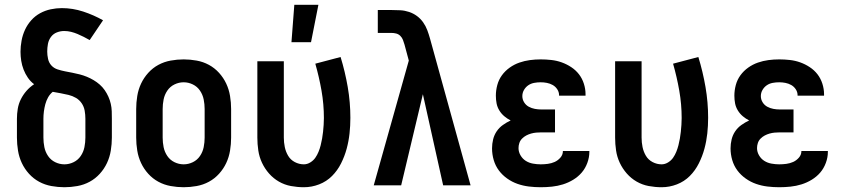

<svg xmlns="http://www.w3.org/2000/svg" viewBox="-20 -777 3540 805"><path d="M250 8Q223 8 195.5 3Q168 -2 144 -15Q120 -28 101.5 -48.5Q83 -69 71.5 -93.5Q60 -118 55.5 -145.5Q51 -173 51 -200V-279Q51 -300 54.5 -321Q58 -342 67.5 -361Q77 -380 91 -396Q105 -412 123 -424Q108 -435 97 -451Q86 -467 79 -485Q72 -503 69 -522Q66 -541 66 -560Q66 -583 70.5 -607Q75 -631 85 -652.5Q95 -674 111 -692Q127 -710 148 -721.5Q169 -733 192.5 -738Q216 -743 239 -743Q285 -743 329 -728.5Q373 -714 412 -692L356 -609Q344 -616 331 -622.5Q318 -629 305 -634.5Q292 -640 278 -643.5Q264 -647 249 -647Q233 -647 218 -641Q203 -635 193.5 -622Q184 -609 181 -593Q178 -577 178 -561Q178 -546 181.5 -530Q185 -514 195.5 -502.5Q206 -491 221.5 -486Q237 -481 252.5 -478Q268 -475 283.5 -472Q299 -469 314.5 -465Q330 -461 344.5 -455Q359 -449 372.5 -441Q386 -433 398 -422.5Q410 -412 419 -399Q428 -386 434.5 -371.5Q441 -357 444.5 -341.5Q448 -326 448.5 -310.5Q449 -295 449 -279V-200Q449 -173 444.5 -145.5Q440 -118 428.5 -93.5Q417 -69 398.5 -48.5Q380 -28 356 -15Q332 -2 304.5 3Q277 8 250 8ZM250 -88Q270 -88 288.5 -97Q307 -106 318.5 -123Q330 -140 334 -160Q338 -180 338 -200V-279Q338 -296 335 -313Q332 -330 322.5 -344Q313 -358 298.5 -366.5Q284 -375 267.5 -379Q251 -383 234.5 -386Q218 -389 201 -392Q189 -382 181.5 -368.5Q174 -355 170 -340Q166 -325 164 -309.5Q162 -294 162 -279V-200Q162 -180 166 -160Q170 -140 181.5 -123Q193 -106 211.5 -97Q230 -88 250 -88Z M750 8Q723 8 695.5 3Q668 -2 644 -15Q620 -28 601.5 -48.5Q583 -69 571.5 -93.5Q560 -118 555.5 -145.5Q551 -173 551 -200V-320Q551 -347 555.5 -374.5Q560 -402 571.5 -426.5Q583 -451 601.5 -471.5Q620 -492 644 -505Q668 -518 695.5 -523Q723 -528 750 -528Q777 -528 804.5 -523Q832 -518 856 -505Q880 -492 898.5 -471.5Q917 -451 928.5 -426.5Q940 -402 944.5 -374.5Q949 -347 949 -320V-200Q949 -173 944.5 -145.5Q940 -118 928.5 -93.5Q917 -69 898.5 -48.5Q880 -28 856 -15Q832 -2 804.5 3Q777 8 750 8ZM750 -88Q770 -88 788.5 -97Q807 -106 818.5 -123Q830 -140 834 -160Q838 -180 838 -200V-320Q838 -340 834 -360Q830 -380 818.5 -397Q807 -414 788.5 -423Q770 -432 750 -432Q730 -432 711.5 -423Q693 -414 681.5 -397Q670 -380 666 -360Q662 -340 662 -320V-200Q662 -180 666 -160Q670 -140 681.5 -123Q693 -106 711.5 -97Q730 -88 750 -88Z M1254 8Q1227 8 1200 3Q1173 -2 1149.5 -15.5Q1126 -29 1108 -49.5Q1090 -70 1078.5 -94.5Q1067 -119 1063 -146Q1059 -173 1059 -200V-520H1170V-200Q1170 -180 1174 -160.5Q1178 -141 1188 -124Q1198 -107 1216 -97.5Q1234 -88 1254 -88Q1268 -88 1281 -96Q1294 -104 1302 -115.5Q1310 -127 1315.5 -140.5Q1321 -154 1324.5 -168Q1328 -182 1330.5 -196Q1333 -210 1334.5 -224.5Q1336 -239 1337 -253.5Q1338 -268 1338 -282Q1338 -340 1328 -397Q1318 -454 1302 -510L1408 -538Q1427 -476 1438 -412Q1449 -348 1449 -283Q1449 -250 1445.5 -217.5Q1442 -185 1433.5 -153.5Q1425 -122 1410 -92Q1395 -62 1372 -39Q1349 -16 1318 -4Q1287 8 1254 8ZM1202 -600 1214 -757H1315L1284 -600Z M1547 0 1694 -523 1676 -590Q1673 -600 1669.5 -609.5Q1666 -619 1658.5 -626.5Q1651 -634 1641 -636.5Q1631 -639 1621 -639H1564V-735H1621Q1640 -735 1658.5 -734Q1677 -733 1695 -727Q1713 -721 1728 -710Q1743 -699 1754 -683.5Q1765 -668 1771.5 -650.5Q1778 -633 1783 -615L1953 0H1838L1753 -382L1662 0Z M2247 8Q2222 8 2197.5 5Q2173 2 2150 -6Q2127 -14 2106.5 -28.5Q2086 -43 2071.5 -62.5Q2057 -82 2050 -106Q2043 -130 2043 -155Q2043 -174 2047.5 -192.5Q2052 -211 2062.5 -226.5Q2073 -242 2088.5 -253Q2104 -264 2121 -272Q2107 -279 2094.5 -289.5Q2082 -300 2073.5 -314Q2065 -328 2062 -343.5Q2059 -359 2059 -376Q2059 -398 2065 -420.5Q2071 -443 2084.5 -461.5Q2098 -480 2117 -493.5Q2136 -507 2157.5 -514.5Q2179 -522 2201.5 -525Q2224 -528 2247 -528Q2269 -528 2291.5 -525.5Q2314 -523 2335 -515.5Q2356 -508 2375 -495.5Q2394 -483 2407.5 -465.5Q2421 -448 2428 -426Q2435 -404 2435 -382V-376H2324V-378Q2324 -391 2316.5 -402.5Q2309 -414 2297.5 -420.5Q2286 -427 2273 -429.5Q2260 -432 2247 -432Q2233 -432 2219.5 -429.5Q2206 -427 2195 -419.5Q2184 -412 2177 -400Q2170 -388 2170 -374Q2170 -360 2177.5 -348Q2185 -336 2197 -329.5Q2209 -323 2222.5 -320.5Q2236 -318 2250 -318H2307V-222H2250Q2239 -222 2228 -221Q2217 -220 2206.5 -217Q2196 -214 2186.5 -209Q2177 -204 2169 -196Q2161 -188 2157.5 -177.5Q2154 -167 2154 -156Q2154 -140 2162.5 -125.5Q2171 -111 2184.5 -102.5Q2198 -94 2214.5 -91Q2231 -88 2247 -88Q2262 -88 2277 -90Q2292 -92 2305.5 -98Q2319 -104 2329.5 -116Q2340 -128 2340 -143V-144H2451V-140Q2451 -117 2442.5 -94Q2434 -71 2419 -53.5Q2404 -36 2383.5 -23.5Q2363 -11 2340.5 -4Q2318 3 2294.5 5.5Q2271 8 2247 8Z M2754 8Q2727 8 2700 3Q2673 -2 2649.5 -15.5Q2626 -29 2608 -49.5Q2590 -70 2578.5 -94.5Q2567 -119 2563 -146Q2559 -173 2559 -200V-520H2670V-200Q2670 -180 2674 -160.5Q2678 -141 2688 -124Q2698 -107 2716 -97.5Q2734 -88 2754 -88Q2768 -88 2781 -96Q2794 -104 2802 -115.5Q2810 -127 2815.5 -140.5Q2821 -154 2824.5 -168Q2828 -182 2830.5 -196Q2833 -210 2834.5 -224.5Q2836 -239 2837 -253.5Q2838 -268 2838 -282Q2838 -340 2828 -397Q2818 -454 2802 -510L2908 -538Q2927 -476 2938 -412Q2949 -348 2949 -283Q2949 -250 2945.5 -217.5Q2942 -185 2933.5 -153.5Q2925 -122 2910 -92Q2895 -62 2872 -39Q2849 -16 2818 -4Q2787 8 2754 8Z M3247 8Q3222 8 3197.5 5Q3173 2 3150 -6Q3127 -14 3106.5 -28.5Q3086 -43 3071.5 -62.5Q3057 -82 3050 -106Q3043 -130 3043 -155Q3043 -174 3047.5 -192.5Q3052 -211 3062.5 -226.5Q3073 -242 3088.5 -253Q3104 -264 3121 -272Q3107 -279 3094.5 -289.5Q3082 -300 3073.5 -314Q3065 -328 3062 -343.5Q3059 -359 3059 -376Q3059 -398 3065 -420.5Q3071 -443 3084.5 -461.5Q3098 -480 3117 -493.5Q3136 -507 3157.5 -514.5Q3179 -522 3201.5 -525Q3224 -528 3247 -528Q3269 -528 3291.5 -525.5Q3314 -523 3335 -515.5Q3356 -508 3375 -495.5Q3394 -483 3407.5 -465.5Q3421 -448 3428 -426Q3435 -404 3435 -382V-376H3324V-378Q3324 -391 3316.5 -402.5Q3309 -414 3297.5 -420.5Q3286 -427 3273 -429.5Q3260 -432 3247 -432Q3233 -432 3219.5 -429.5Q3206 -427 3195 -419.5Q3184 -412 3177 -400Q3170 -388 3170 -374Q3170 -360 3177.5 -348Q3185 -336 3197 -329.5Q3209 -323 3222.5 -320.5Q3236 -318 3250 -318H3307V-222H3250Q3239 -222 3228 -221Q3217 -220 3206.5 -217Q3196 -214 3186.5 -209Q3177 -204 3169 -196Q3161 -188 3157.5 -177.5Q3154 -167 3154 -156Q3154 -140 3162.5 -125.5Q3171 -111 3184.5 -102.5Q3198 -94 3214.5 -91Q3231 -88 3247 -88Q3262 -88 3277 -90Q3292 -92 3305.5 -98Q3319 -104 3329.5 -116Q3340 -128 3340 -143V-144H3451V-140Q3451 -117 3442.5 -94Q3434 -71 3419 -53.5Q3404 -36 3383.5 -23.5Q3363 -11 3340.5 -4Q3318 3 3294.5 5.5Q3271 8 3247 8Z"/></svg>

Font: Moesevka
Style: Bold
Weight: 700
Monospace: yes
Designer: Belleve Invis
Foundry: Belleve Invis
Version: Version 32.5.0; ttfautohint (v1.8.4)